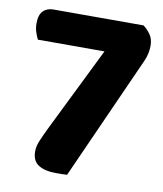

<svg xmlns="http://www.w3.org/2000/svg" viewBox="-73 -668 623 735"><g transform="rotate(10 238.5 -300.5)"><path d="M426 -608Q441 -597 453.5 -579.5Q466 -562 466 -536Q466 -505 453 -476L237 6Q224 7 213.5 7Q203 7 192 7Q151 7 126 -8.5Q101 -24 101 -61Q101 -81 110 -102.5Q119 -124 134 -155L296 -484H37Q32 -494 26.5 -510Q21 -526 21 -544Q21 -578 36 -593Q51 -608 75 -608Z"/></g></svg>

Font: Baloo Da 2
Style: Bold
Weight: 700
Designer: Noopur Datye, Sulekha Rajkumar and Ek Type
Foundry: Ek Type
Version: Version 1.640;hotconv 1.0.111;makeotfexe 2.5.65597; ttfautoh